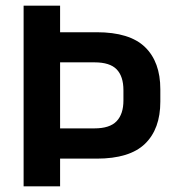

<svg xmlns="http://www.w3.org/2000/svg" viewBox="-20 -659 620 679"><path d="M151 -98V-205H314Q368 -205 392.2 -230.2Q416.5 -255.5 416.5 -303.5V-340Q416.5 -389 392.5 -413.8Q368.5 -438.5 314.5 -438.5H151V-545H322Q438.5 -545 492.8 -492.5Q547 -440 547 -343.5V-299.5Q547 -203 492.8 -150.5Q438.5 -98 322 -98ZM63.5 0V-639H192.5V-520V-470V-170.5V-123V0Z"/></svg>

Font: Anek Bangla SemiBold
Style: Regular
Weight: 600
Designer: Sulekha Rajkumar (Bangla), Yesha Goshar (Latin)
Foundry: Ek Type
Version: Version 1.003